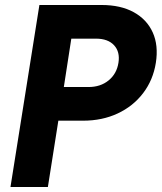

<svg xmlns="http://www.w3.org/2000/svg" viewBox="-20 -750 649 770"><path d="M22 0 138 -730H387Q464 -730 516.5 -701Q569 -672 592.5 -620Q616 -568 605 -498Q594 -429 554 -376.5Q514 -324 452 -295Q390 -266 313 -266H214L172 0ZM236 -401H335Q383 -401 415.5 -427.5Q448 -454 455 -498Q462 -542 437.5 -568.5Q413 -595 365 -595H266Z"/></svg>

Font: JetBrains Mono NL ExtraBold
Style: Italic
Weight: 800
Italic angle: -9°
Monospace: yes
Designer: Philipp Nurullin, Konstantin Bulenkov
Foundry: JetBrains
Version: Version 2.305; ttfautohint (v1.8.4.7-5d5b)